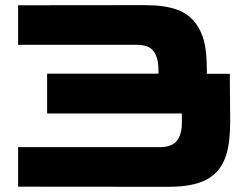

<svg xmlns="http://www.w3.org/2000/svg" viewBox="-20 -720 959 740"><path d="M865.7 -435.5 867.2 -252Q867.2 -171.9 852.1 -123.5Q827.6 -44.4 752.9 -17.6Q704.6 0 628.4 0L49.8 -0.5V-152.8H595.2Q621.1 -152.8 638.4 -160.2Q655.8 -167.5 664.8 -181.6Q673.8 -195.8 677.5 -212.4Q681.2 -229 681.2 -251.5L680.7 -282.7H161.6V-436H590.8V-448.7Q590.8 -496.1 572.8 -521.7Q554.7 -547.4 504.9 -547.4H49.8V-699.7L538.6 -700.2Q614.7 -700.2 663.1 -682.6Q734.4 -656.7 761.7 -577.1Q777.3 -531.7 777.3 -448.2V-435.5Z"/></svg>

Font: Wadik
Style: Bold
Weight: 700
Designer: Sasha Pavljenko
Version: Version 1.001;Fontself Maker 3.5.4